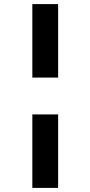

<svg xmlns="http://www.w3.org/2000/svg" viewBox="-20 -780 442 938"><path d="M264 -401H138V-760H264ZM264 138H138V-221H264Z"/></svg>

Font: IBM Plex Sans
Style: Bold
Weight: 700
Designer: Mike Abbink, Paul van der Laan, Pieter van Rosmalen
Foundry: Bold Monday
Version: Version 3.201